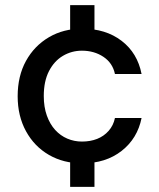

<svg xmlns="http://www.w3.org/2000/svg" viewBox="-20 -626 622 750"><path d="M254 104V-49H349V104ZM254 -453V-606H349V-453ZM301 12Q228 12 171 -21Q114 -54 81.5 -113.5Q49 -173 49 -250Q49 -329 81.5 -388Q114 -447 171 -480.5Q228 -514 301 -514Q393 -514 455 -466.5Q517 -419 533 -337H429Q420 -380 384 -404Q348 -428 300 -428Q260 -428 226 -408Q192 -388 171.5 -348.5Q151 -309 151 -251Q151 -208 163 -174.5Q175 -141 195.5 -118.5Q216 -96 243 -84.5Q270 -73 300 -73Q333 -73 359.5 -83.5Q386 -94 404.5 -115Q423 -136 429 -165H533Q517 -85 455 -36.5Q393 12 301 12Z"/></svg>

Font: DM Sans 16pt Medium
Style: Regular
Weight: 500
Version: Version 4.004;gftools[0.9.30]